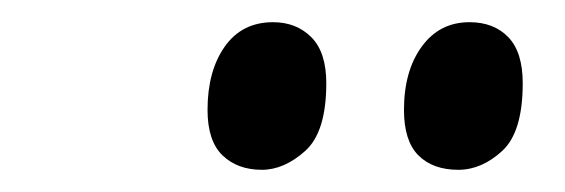

<svg xmlns="http://www.w3.org/2000/svg" viewBox="-20 -771 509 173"><path d="M393 -618Q370 -618 357 -631Q344 -644 344 -672Q344 -707 360 -729Q376 -751 403 -751Q425 -751 438 -737.5Q451 -724 451 -696Q451 -652 432.5 -635Q414 -618 393 -618ZM216 -618Q194 -618 180.5 -631Q167 -644 167 -672Q167 -707 182.5 -729Q198 -751 226 -751Q247 -751 260.5 -737.5Q274 -724 274 -696Q274 -652 255 -635Q236 -618 216 -618Z"/></svg>

Font: Noto Serif ExtraCondensed ExtraBold
Style: Italic
Weight: 800
Width: 2
Italic angle: -12°
Designer: Monotype Design Team
Foundry: Monotype Imaging Inc.
Version: Version 2.013